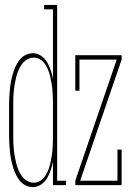

<svg xmlns="http://www.w3.org/2000/svg" viewBox="-20 -755 540 783"><path d="M114 8Q98 8 83.5 0.5Q69 -7 59.5 -19.5Q50 -32 43.5 -46Q37 -60 32.5 -75.5Q28 -91 25 -106.5Q22 -122 20.5 -137.5Q19 -153 18 -168.5Q17 -184 17 -200V-330Q17 -346 18 -361.5Q19 -377 20.5 -392.5Q22 -408 25 -423.5Q28 -439 32.5 -454.5Q37 -470 43.5 -484Q50 -498 59.5 -510.5Q69 -523 83.5 -530.5Q98 -538 114 -538Q132 -538 147.5 -527.5Q163 -517 172 -501.5Q181 -486 187 -468.5Q193 -451 196 -433V-717H160V-735H213V-18H249V0H196V-97Q193 -79 187 -61.5Q181 -44 172 -28.5Q163 -13 147.5 -2.5Q132 8 114 8ZM118 -10Q132 -10 144 -17.5Q156 -25 164 -37Q172 -49 177 -62Q182 -75 185 -88.5Q188 -102 190.5 -116Q193 -130 194 -144Q195 -158 195.5 -172Q196 -186 196 -200V-330Q196 -344 195.5 -358Q195 -372 194 -386Q193 -400 190.5 -414Q188 -428 185 -441.5Q182 -455 177 -468Q172 -481 164 -493Q156 -505 144 -512.5Q132 -520 118 -520Q103 -520 90.5 -512.5Q78 -505 69.5 -493.5Q61 -482 55.5 -469Q50 -456 46.5 -442.5Q43 -429 40.5 -415Q38 -401 36.5 -387Q35 -373 34.5 -358.5Q34 -344 34 -330V-200Q34 -186 34.5 -171.5Q35 -157 36.5 -143Q38 -129 40.5 -115Q43 -101 46.5 -87.5Q50 -74 55.5 -61Q61 -48 69.5 -36.5Q78 -25 90.5 -17.5Q103 -10 118 -10ZM287 0V-18L456 -512H304V-385H287V-530H476V-512L307 -18H459V-145H476V0Z"/></svg>

Font: Iosevka Slab Thin
Style: Regular
Weight: 100
Monospace: yes
Designer: Belleve Invis
Foundry: Belleve Invis
Version: Version 11.1.0; ttfautohint (v1.8.3)